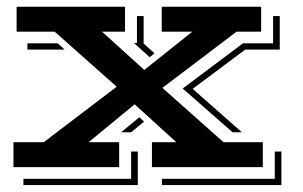

<svg xmlns="http://www.w3.org/2000/svg" viewBox="-20 -491 891 564"><path d="M19.5 -73.2H108.4L322.8 -236.3L140.6 -397.9H28.8V-471.2H347.2V-397.9H279.8L403.8 -285.6L544.9 -397.9H455.1V-471.2H747.1V-397.9H674.8L457 -232.9L636.7 -73.2H752V0H426.3V-73.2H498L375.5 -184.6L240.2 -73.2H330.1V0H19.5ZM693.8 -363.8H782.2V-443.8H801.8V-345.2H700.2L545.9 -230L690.4 -102.5H663.1L516.6 -231ZM382.3 -364.7V-443.8H401.9V-363.3L433.6 -334.5L419.9 -322.8L373.5 -364.7ZM60.5 -363.8H149.4L169.9 -345.2H60.5ZM389.2 -146.5 403.3 -133.8 365.2 -102.5H335.9ZM787.1 34.2V-45.9H806.6V52.7H455.6V34.2ZM365.2 34.2V-45.9H384.8V52.7H48.8V34.2Z"/></svg>

Font: Vast Shadow
Style: Regular
Weight: 400
Designer: Nicole Fally
Foundry: Nicole Fally
Version: Version 1.002